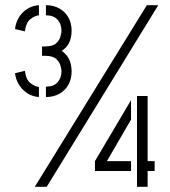

<svg xmlns="http://www.w3.org/2000/svg" viewBox="-20 -720 654 740"><path d="M76 -599 38 -608Q40 -631 52 -651.5Q64 -672 84 -685Q104 -698 130 -700V-661Q115 -660 97.5 -646.5Q80 -633 76 -599ZM157 -346V-386Q187 -386 202 -403Q217 -420 217 -446Q217 -451 213.5 -465.5Q210 -480 197 -492.5Q184 -505 153 -505H142V-541H153Q184 -541 197 -553.5Q210 -566 213.5 -581Q217 -596 217 -600Q217 -627 202 -644Q187 -661 157 -661V-700Q187 -700 209.5 -687Q232 -674 244 -652Q256 -630 256 -602Q256 -576 247 -556.5Q238 -537 218 -524Q238 -510 247 -490Q256 -470 256 -444Q256 -416 244 -394Q232 -372 209.5 -359Q187 -346 157 -346ZM130 -346Q104 -348 84 -361.5Q64 -375 52 -395.5Q40 -416 38 -438L76 -447Q80 -413 97.5 -399.5Q115 -386 130 -385ZM114 0 546 -700H590L160 0ZM346 -61V-99L485 -334V-259L392 -99H485V-61ZM508 0V-350H549V-99H576V-61H549V0Z"/></svg>

Font: Stick No Bills Light
Style: Regular
Weight: 300
Version: Version 2.000